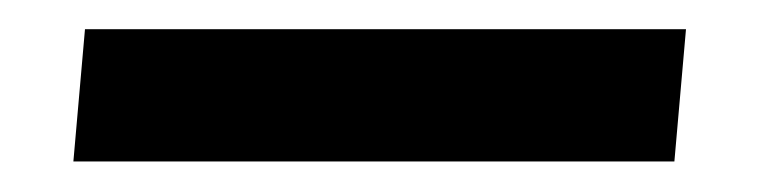

<svg xmlns="http://www.w3.org/2000/svg" viewBox="-20 -45 511 129"><path d="M433.1 63.5 440.9 -25.4H37.1L29.3 63.5Z"/></svg>

Font: Neuton ExtraBold
Style: Regular
Weight: 800
Designer: Brian M Zick
Foundry: Brian M Zick
Version: Version 1.560